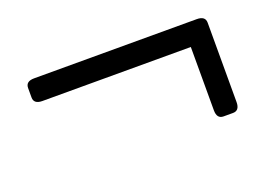

<svg xmlns="http://www.w3.org/2000/svg" viewBox="-51 -564 644 466"><g transform="rotate(-20 271.0 -331.0)"><path d="M61 -394.5Q39.1 -394.5 39.1 -411.6V-436Q39.1 -453.1 61 -453.1H481Q502.9 -453.1 502.9 -436V-231Q502.9 -209 485.8 -209H461.4Q444.3 -209 444.3 -231V-394.5Z"/></g></svg>

Font: Istok
Style: Regular
Weight: 500
Designer: Andrey V. Panov
Foundry: Andrey V. Panov
Version: Version 1.0.3